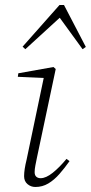

<svg xmlns="http://www.w3.org/2000/svg" viewBox="-20 -733 362 765"><path d="M76 -31Q76 -44 78.5 -60.5Q81 -77 86 -97L156 -431L164 -422L51 -427L53 -441L193 -466L202 -458L127 -104Q124 -89 121 -74Q118 -59 118 -47Q118 -35 124.5 -29Q131 -23 142 -23Q163 -23 190 -44.5Q217 -66 245 -100L257 -91Q238 -64 217 -40Q196 -16 172.5 -2Q149 12 121 12Q103 12 89.5 0.5Q76 -11 76 -31ZM309 -537 208 -676H233L81 -537L70 -547L217 -713H235L322 -546Z"/></svg>

Font: Source Serif 4 48pt Light
Style: Italic
Weight: 300
Italic angle: -12°
Designer: Frank Grießhammer
Foundry: Adobe Systems Incorporated
Version: Version 4.004;hotconv 1.0.116;makeotfexe 2.5.65601